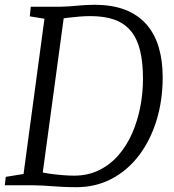

<svg xmlns="http://www.w3.org/2000/svg" viewBox="-21 -771 725 799"><path d="M107 -743H232Q267.5 -744 302.5 -747.5Q337.5 -751 372 -751Q448 -751 501.8 -729.5Q555.5 -708 589.8 -668Q624 -628 640 -572.8Q656 -517.5 656 -450Q656 -353 630.2 -269.5Q604.5 -186 557 -123.8Q509.5 -61.5 443.5 -26.8Q377.5 8 297 8Q268.5 8 244.2 6.8Q220 5.5 198 4Q176 2.5 155.5 1.2Q135 0 114 0H-1L3 -35L77 -47L164 -693L103 -703ZM152 -16.5 137 -58Q155.5 -52.5 183 -48.5Q210.5 -44.5 238.5 -42.2Q266.5 -40 286.5 -40Q345 -40 391.2 -62.8Q437.5 -85.5 472 -125.2Q506.5 -165 529 -216.5Q551.5 -268 562.8 -326Q574 -384 574 -443Q574 -512 561.8 -561.5Q549.5 -611 523.2 -642.5Q497 -674 455.5 -689Q414 -704 355 -704Q334 -704 309 -702Q284 -700 262 -697.2Q240 -694.5 227 -692.5L249 -731.5Z"/></svg>

Font: Merriweather Light 18pt Light
Style: Italic
Weight: 300
Italic angle: -7.8°
Version: Version 2.101